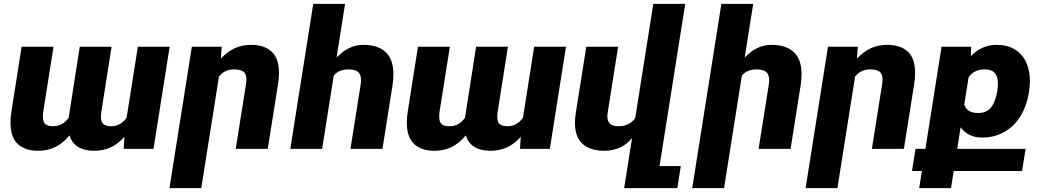

<svg xmlns="http://www.w3.org/2000/svg" viewBox="-20 -770 5377 993"><path d="M634.8 -160.6 692.9 -528.3H857.4L773.9 0H619.6L623.5 -62Q590.3 -25.4 552.2 -7.8Q514.2 9.8 466.8 9.8Q416.5 9.8 383.8 -10.3Q351.1 -30.3 339.4 -69.8Q305.7 -29.3 266.4 -9.8Q227.1 9.8 176.8 9.8Q110.4 9.8 72.3 -24.9Q34.2 -59.6 34.2 -136.2Q34.2 -163.6 39.1 -193.4L91.8 -528.3H256.8L204.1 -195.8Q201.7 -177.7 201.7 -167.5Q201.7 -138.2 214.8 -127.7Q228 -117.2 254.9 -117.2Q304.2 -117.2 335 -160.6L392.6 -528.3H557.1L504.9 -196.8Q502 -179.2 502 -166.5Q502 -137.7 515.4 -127.4Q528.8 -117.2 556.2 -117.2Q602.5 -117.2 634.8 -160.6Z M1112.3 -373.5 1021 203.1H856.4L972.2 -528.3H1126.5L1122.1 -466.8Q1155.8 -502.9 1193.8 -520.5Q1231.9 -538.1 1278.8 -538.1Q1346.2 -538.1 1384.5 -503.4Q1422.9 -468.8 1422.9 -392.1Q1422.9 -364.7 1418 -335L1364.7 0H1199.2L1252 -333Q1254.4 -348.6 1254.4 -358.4Q1254.4 -388.7 1238.3 -399.9Q1222.2 -411.1 1189.5 -411.1Q1141.1 -411.1 1112.3 -373.5Z M1706.1 -379.4 1646 0H1481.4L1600.1 -750H1764.6L1720.7 -472.2Q1752.9 -505.9 1786.9 -522Q1820.8 -538.1 1860.8 -538.1Q1932.6 -538.1 1973.6 -501.5Q2014.6 -464.8 2014.6 -385.7Q2014.6 -360.8 2010.3 -330.6L1958 0H1792.5L1844.7 -329.1Q1847.2 -345.2 1847.2 -355Q1847.2 -386.2 1830.8 -398.7Q1814.5 -411.1 1782.2 -411.1Q1732.4 -411.1 1706.1 -379.4Z M2684.6 -160.6 2742.7 -528.3H2907.2L2823.7 0H2669.4L2673.3 -62Q2640.1 -25.4 2602.1 -7.8Q2564 9.8 2516.6 9.8Q2466.3 9.8 2433.6 -10.3Q2400.9 -30.3 2389.2 -69.8Q2355.5 -29.3 2316.2 -9.8Q2276.9 9.8 2226.6 9.8Q2160.2 9.8 2122.1 -24.9Q2084 -59.6 2084 -136.2Q2084 -163.6 2088.9 -193.4L2141.6 -528.3H2306.6L2253.9 -195.8Q2251.5 -177.7 2251.5 -167.5Q2251.5 -138.2 2264.6 -127.7Q2277.8 -117.2 2304.7 -117.2Q2354 -117.2 2384.8 -160.6L2442.4 -528.3H2606.9L2554.7 -196.8Q2551.8 -179.2 2551.8 -166.5Q2551.8 -137.7 2565.2 -127.4Q2578.6 -117.2 2606 -117.2Q2652.3 -117.2 2684.6 -160.6Z M3391.1 88.9H3501L3482.9 203.1H3208L3249 -56.6Q3222.7 -23.4 3185.8 -6.8Q3148.9 9.8 3104 9.8Q3033.2 9.8 2993.4 -25.6Q2953.6 -61 2953.6 -134.8Q2953.6 -158.7 2958 -186.5L3012.2 -528.3H3176.8L3122.6 -185.5Q3121.1 -176.3 3121.1 -167.5Q3121.1 -117.2 3178.2 -117.2Q3235.8 -117.2 3265.1 -158.7L3358.9 -750H3523.9Z M3816.9 -379.4 3724.6 203.1H3560.1L3710.9 -750H3875.5L3831.5 -472.2Q3863.8 -505.9 3897.7 -522Q3931.6 -538.1 3971.7 -538.1Q4043.5 -538.1 4084.5 -501.5Q4125.5 -464.8 4125.5 -385.7Q4125.5 -360.8 4121.1 -330.6L4068.8 0H3903.3L3955.6 -329.1Q3958 -345.2 3958 -355Q3958 -386.2 3941.7 -398.7Q3925.3 -411.1 3893.1 -411.1Q3843.3 -411.1 3816.9 -379.4Z M4402.3 -373.5 4311 203.1H4146.5L4262.2 -528.3H4416.5L4412.1 -466.8Q4445.8 -502.9 4483.9 -520.5Q4522 -538.1 4568.8 -538.1Q4636.2 -538.1 4674.6 -503.4Q4712.9 -468.8 4712.9 -392.1Q4712.9 -364.7 4708 -335L4654.8 0H4489.3L4542 -333Q4544.4 -348.6 4544.4 -358.4Q4544.4 -388.7 4528.3 -399.9Q4512.2 -411.1 4479.5 -411.1Q4431.2 -411.1 4402.3 -373.5Z M5306.6 -351.1Q5306.6 -326.2 5302.2 -298.8L5300.8 -288.6Q5290 -222.2 5258.1 -169.9Q5226.1 -117.7 5175 -88.1Q5124 -58.6 5059.1 -58.6Q4986.8 -58.6 4948.2 -111.8L4930.7 0H5284.2L5266.1 114.3H4912.6L4898.4 203.1H4733.9L4748 114.3H4696.8L4714.8 0H4766.1L4849.6 -528.3H5002.9L5000.5 -479.5Q5057.6 -538.1 5134.3 -538.1Q5190.4 -538.1 5229.2 -513.9Q5268.1 -489.7 5287.4 -447.5Q5306.6 -405.3 5306.6 -351.1ZM5141.1 -337.4Q5141.1 -373.5 5125 -392.3Q5108.9 -411.1 5073.2 -411.1Q5015.6 -411.1 4989.3 -369.1L4966.8 -229Q4981.4 -185.5 5038.6 -185.5Q5082.5 -185.5 5105.7 -214.6Q5128.9 -243.7 5137.7 -298.8Q5141.1 -318.8 5141.1 -337.4Z"/></svg>

Font: Mardoto Black
Style: Italic
Weight: 900
Italic angle: -12°
Designer: Christian Robertson, Vahan Hovhannisyan
Foundry: Google
Version: Version 1.000